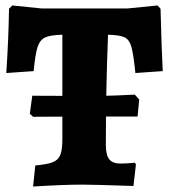

<svg xmlns="http://www.w3.org/2000/svg" viewBox="-20 -675 619 702"><path d="M109 -70Q153 -74 173 -82Q193 -90 200.5 -108.5Q208 -127 208 -166V-548Q164 -547 145 -538Q126 -529 117.5 -503.5Q109 -478 103 -415L3 -408Q11 -525 13 -643L25 -655L133 -644H445L556 -655L567 -643Q571 -488 575 -415L475 -408Q468 -477 460.5 -503.5Q453 -530 435.5 -538.5Q418 -547 375 -548Q367 -348 367 -145Q367 -108 379.5 -92.5Q392 -77 421 -77Q442 -77 473 -80L477 -74L468 5Q321 0 282 0Q213 0 101 7ZM89 -259 98 -325 316 -324Q354 -324 405.5 -326Q457 -328 473 -329L489 -311L483 -249H289L101 -248Z"/></svg>

Font: Alegreya ExtraBold
Style: Regular
Weight: 800
Designer: Juan Pablo del Peral
Foundry: Huerta Tipografica
Version: Version 2.007; ttfautohint (v1.6)